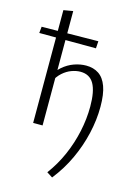

<svg xmlns="http://www.w3.org/2000/svg" viewBox="-165 -794 836 1161"><g transform="rotate(15 253.0 -213.5)"><path d="M281 289 245 266Q294 200 326.5 125.5Q359 51 376 -28Q393 -107 393 -185Q393 -280 366.5 -326.5Q340 -373 282 -373Q256 -373 227 -362.5Q198 -352 172 -329Q146 -306 126 -266L105 -289Q127 -334 160 -362.5Q193 -391 231 -404.5Q269 -418 306 -418Q352 -418 385 -396Q418 -374 435.5 -326Q453 -278 453 -199Q453 -118 433.5 -32.5Q414 53 376 135Q338 217 281 289ZM85 0V-706L144 -716V0ZM335 -534 -20 -535 -16 -575 338 -579Z"/></g></svg>

Font: Ysabeau Office Light
Style: Regular
Weight: 300
Designer: Christian Thalmann (Catharsis Fonts)
Version: Version 2.001;gftools[0.9.30]; featfreeze: tnum,lnum,ss02